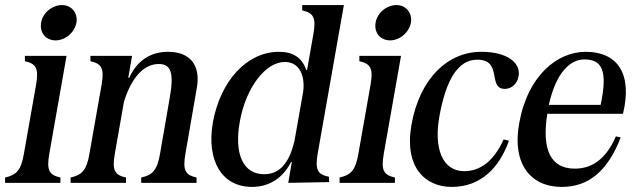

<svg xmlns="http://www.w3.org/2000/svg" viewBox="-39 -720 2491 756"><path d="M-19 0H199V-21C154 -31 144 -50 155 -114L223 -500H59V-479C104 -469 114 -450 103 -386L55 -114C44 -50 26 -31 -19 -21ZM123 -631C116 -592 141 -561 180 -561C218 -561 255 -592 262 -631C268 -669 243 -700 205 -700C166 -700 129 -669 123 -631Z M239 0H457V-21C412 -31 402 -50 413 -114L449 -319C479 -416 528 -468 586 -468C635 -468 647 -432 629 -333L591 -114C580 -50 562 -31 517 -21V0H735V-21C690 -31 680 -50 691 -114L736 -374C752 -465 708 -516 623 -516C552 -516 500 -480 470 -414H466L481 -500H317V-479C362 -469 372 -450 361 -386L313 -114C302 -50 284 -31 239 -21Z M953 16C1029 16 1079 -27 1107 -82H1110L1096 0L1257 -3L1256 -24C1211 -33 1201 -52 1212 -116L1315 -700H1151V-679C1196 -669 1206 -650 1195 -586L1170 -444H1167C1150 -493 1116 -516 1059 -516C935 -516 829 -404 799 -237C773 -84 837 16 953 16ZM905 -240C929 -375 1006 -476 1083 -476C1135 -476 1163 -430 1155 -360L1121 -168C1101 -79 1063 -34 1001 -34C920 -34 882 -111 905 -240Z M1298 0H1516V-21C1471 -31 1461 -50 1472 -114L1540 -500H1376V-479C1421 -469 1431 -450 1420 -386L1372 -114C1361 -50 1343 -31 1298 -21ZM1440 -631C1433 -592 1458 -561 1497 -561C1535 -561 1572 -592 1579 -631C1585 -669 1560 -700 1522 -700C1483 -700 1446 -669 1440 -631Z M1740 16C1855 16 1928 -61 1965 -166L1944 -171C1902 -77 1844 -46 1789 -46C1701 -46 1669 -139 1691 -261C1717 -407 1765 -485 1840 -485C1942 -485 1879 -370 1949 -370C1975 -370 1998 -390 2003 -420C2012 -469 1964 -516 1856 -516C1726 -516 1614 -414 1581 -228C1552 -61 1635 16 1740 16Z M2173 16C2278 16 2354 -46 2405 -179L2386 -183C2343 -83 2282 -56 2224 -56C2131 -56 2093 -128 2116 -272H2414C2452 -429 2393 -516 2267 -516C2157 -516 2039 -425 2005 -233C1977 -76 2049 16 2173 16ZM2122 -307C2150 -433 2205 -486 2262 -486C2331 -486 2355 -443 2326 -307Z"/></svg>

Font: RL Madena Oblique
Style: Regular
Weight: 400
Italic angle: -10°
Designer: I Kadek Wantara Putra
Foundry: Roughlines ID
Version: Version 1.000;Glyphs 3.1.2 (3151)